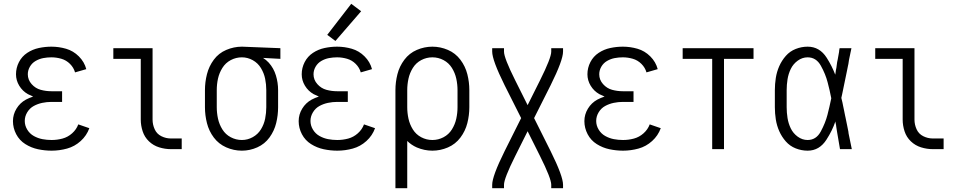

<svg xmlns="http://www.w3.org/2000/svg" viewBox="-20 -783 5040 1008"><path d="M251 8Q215 8 179.5 0.5Q144 -7 113 -26.5Q82 -46 65 -78.5Q48 -111 48 -147Q48 -182 66.5 -212.5Q85 -243 116 -260Q135 -270 154 -276Q140 -282 126 -289Q98 -305 81 -333Q64 -361 64 -393Q64 -427 79.5 -457Q95 -487 123 -505.5Q151 -524 184 -531Q217 -538 250 -538Q289 -538 327 -527Q365 -516 394 -487Q423 -458 433 -420L374 -403Q367 -428 347.5 -447.5Q328 -467 302 -474.5Q276 -482 250 -482Q228 -482 207 -478Q186 -474 167 -463Q148 -452 137 -433Q126 -414 126 -393Q126 -364 146 -341.5Q166 -319 193.5 -311.5Q221 -304 250 -304H306V-248H250Q226 -248 202 -243Q178 -238 157 -226.5Q136 -215 123 -193.5Q110 -172 110 -148Q110 -124 123 -102.5Q136 -81 157.5 -69Q179 -57 202.5 -52.5Q226 -48 251 -48Q280 -48 308 -55.5Q336 -63 358.5 -83Q381 -103 391 -130L449 -110Q435 -71 403.5 -42.5Q372 -14 332 -3Q292 8 251 8Z M877 0Q846 0 815.5 -9.5Q785 -19 762 -41Q739 -63 729 -93.5Q719 -124 719 -155V-474H575V-530H781V-155Q781 -129 792 -104.5Q803 -80 827 -68Q851 -56 877 -56H934V0Z M1250 8Q1207 8 1167.5 -9.5Q1128 -27 1102.5 -61Q1077 -95 1066.5 -136.5Q1056 -178 1056 -220V-310Q1056 -352 1066.5 -393.5Q1077 -435 1102.5 -469.5Q1128 -504 1168 -521Q1208 -538 1250 -538H1251L1452 -530V-474L1361 -479Q1377 -469 1391 -454Q1417 -425 1428.5 -387Q1440 -349 1440 -310V-220Q1440 -178 1430 -137Q1420 -96 1395 -61.5Q1370 -27 1331 -9.5Q1292 8 1250 8ZM1250 -48Q1280 -48 1307 -63Q1334 -78 1350 -104Q1366 -130 1372 -160Q1378 -190 1378 -220V-310Q1378 -340 1372 -369.5Q1366 -399 1350 -425.5Q1334 -452 1307 -467Q1280 -482 1250 -482Q1219 -482 1191.5 -467.5Q1164 -453 1147.5 -426.5Q1131 -400 1124.5 -370.5Q1118 -341 1118 -310V-220Q1118 -190 1124.5 -160Q1131 -130 1147.5 -103.5Q1164 -77 1191.5 -62.5Q1219 -48 1250 -48Z M1751 8Q1715 8 1679.5 0.5Q1644 -7 1613 -26.5Q1582 -46 1565 -78.5Q1548 -111 1548 -147Q1548 -182 1566.5 -212.5Q1585 -243 1616 -260Q1635 -270 1654 -276Q1640 -282 1626 -289Q1598 -305 1581 -333Q1564 -361 1564 -393Q1564 -427 1579.5 -457Q1595 -487 1623 -505.5Q1651 -524 1684 -531Q1717 -538 1750 -538Q1789 -538 1827 -527Q1865 -516 1894 -487Q1923 -458 1933 -420L1874 -403Q1867 -428 1847.5 -447.5Q1828 -467 1802 -474.5Q1776 -482 1750 -482Q1728 -482 1707 -478Q1686 -474 1667 -463Q1648 -452 1637 -433Q1626 -414 1626 -393Q1626 -364 1646 -341.5Q1666 -319 1693.5 -311.5Q1721 -304 1750 -304H1806V-248H1750Q1726 -248 1702 -243Q1678 -238 1657 -226.5Q1636 -215 1623 -193.5Q1610 -172 1610 -148Q1610 -124 1623 -102.5Q1636 -81 1657.5 -69Q1679 -57 1702.5 -52.5Q1726 -48 1751 -48Q1780 -48 1808 -55.5Q1836 -63 1858.5 -83Q1881 -103 1891 -130L1949 -110Q1935 -71 1903.5 -42.5Q1872 -14 1832 -3Q1792 8 1751 8ZM1741 -568 1698 -600 1824 -763 1876 -724Z M2056 205V-310Q2056 -352 2066.5 -393.5Q2077 -435 2103 -469.5Q2129 -504 2168.5 -521Q2208 -538 2250 -538Q2292 -538 2331.5 -521Q2371 -504 2397 -469.5Q2423 -435 2433.5 -393.5Q2444 -352 2444 -310V-220Q2444 -178 2433.5 -136.5Q2423 -95 2397 -60.5Q2371 -26 2331.5 -9Q2292 8 2250 8Q2208 8 2168 -9Q2139 -22 2118 -43V205ZM2250 -48Q2281 -48 2308.5 -62.5Q2336 -77 2352.5 -103.5Q2369 -130 2375.5 -160Q2382 -190 2382 -220V-310Q2382 -340 2375.5 -370Q2369 -400 2352.5 -426.5Q2336 -453 2308.5 -467.5Q2281 -482 2250 -482Q2219 -482 2191.5 -467.5Q2164 -453 2147.5 -426.5Q2131 -400 2124.5 -370Q2118 -340 2118 -310V-220Q2118 -190 2124.5 -160Q2131 -130 2147.5 -103.5Q2164 -77 2191.5 -62.5Q2219 -48 2250 -48Z M2564 205V187Q2564 142 2629 11L2716 -163L2629 -336Q2564 -467 2564 -512V-530H2626V-512Q2626 -479 2685 -361L2750 -231L2815 -361Q2874 -479 2874 -512V-530H2936V-512Q2936 -467 2871 -336L2784 -163L2871 11Q2936 142 2936 187V205H2874V187Q2874 154 2815 36L2750 -94L2685 36Q2626 154 2626 187V205Z M3251 8Q3215 8 3179.5 0.5Q3144 -7 3113 -26.5Q3082 -46 3065 -78.5Q3048 -111 3048 -147Q3048 -182 3066.5 -212.5Q3085 -243 3116 -260Q3135 -270 3154 -276Q3140 -282 3126 -289Q3098 -305 3081 -333Q3064 -361 3064 -393Q3064 -427 3079.5 -457Q3095 -487 3123 -505.5Q3151 -524 3184 -531Q3217 -538 3250 -538Q3289 -538 3327 -527Q3365 -516 3394 -487Q3423 -458 3433 -420L3374 -403Q3367 -428 3347.5 -447.5Q3328 -467 3302 -474.5Q3276 -482 3250 -482Q3228 -482 3207 -478Q3186 -474 3167 -463Q3148 -452 3137 -433Q3126 -414 3126 -393Q3126 -364 3146 -341.5Q3166 -319 3193.5 -311.5Q3221 -304 3250 -304H3306V-248H3250Q3226 -248 3202 -243Q3178 -238 3157 -226.5Q3136 -215 3123 -193.5Q3110 -172 3110 -148Q3110 -124 3123 -102.5Q3136 -81 3157.5 -69Q3179 -57 3202.5 -52.5Q3226 -48 3251 -48Q3280 -48 3308 -55.5Q3336 -63 3358.5 -83Q3381 -103 3391 -130L3449 -110Q3435 -71 3403.5 -42.5Q3372 -14 3332 -3Q3292 8 3251 8Z M3564 -474V-530H3936V-474ZM3719 0V-530H3781V0Z M4220 8Q4188 8 4157.5 -4Q4127 -16 4105.5 -40.5Q4084 -65 4071 -94.5Q4058 -124 4053 -156Q4048 -188 4048 -220V-310Q4048 -342 4053 -374Q4058 -406 4071 -435.5Q4084 -465 4105.5 -489.5Q4127 -514 4157.5 -526Q4188 -538 4220 -538Q4283 -538 4320 -480Q4348 -436 4365 -391L4367 -403L4368 -412L4369 -417L4371 -427L4373 -442L4375 -457L4378 -471L4385 -510L4386 -520L4388 -530H4450L4447 -515L4445 -506L4443 -496L4439 -477L4437 -467L4434 -447L4432 -438L4426 -408Q4417 -365 4408 -321L4406 -311L4401 -287L4397 -269Q4400 -256 4403 -244L4404 -239L4407 -224L4411 -205L4414 -190L4415 -185L4417 -175L4419 -166L4428 -122L4434 -92L4435 -83L4437 -73Q4444 -36 4452 0H4390Q4382 -44 4375 -88L4371 -113L4369 -128L4368 -132L4366 -142V-146Q4350 -98 4319 -50Q4282 8 4220 8ZM4220 -48Q4265 -48 4289 -92.5Q4313 -137 4324 -179.5Q4335 -222 4344 -266V-268Q4336 -310 4325 -351Q4314 -394 4289.5 -438Q4265 -482 4220 -482Q4192 -482 4168 -464.5Q4144 -447 4131.5 -421Q4119 -395 4114.5 -366.5Q4110 -338 4110 -310V-220Q4110 -192 4114.5 -163.5Q4119 -135 4131.5 -109Q4144 -83 4168 -65.5Q4192 -48 4220 -48Z M4877 0Q4846 0 4815.5 -9.5Q4785 -19 4762 -41Q4739 -63 4729 -93.5Q4719 -124 4719 -155V-474H4575V-530H4781V-155Q4781 -129 4792 -104.5Q4803 -80 4827 -68Q4851 -56 4877 -56H4934V0Z"/></svg>

Font: Iosevka SS01 Light
Style: Regular
Weight: 300
Monospace: yes
Designer: Belleve Invis
Foundry: Belleve Invis
Version: 2.3.3; ttfautohint (v1.8.3)